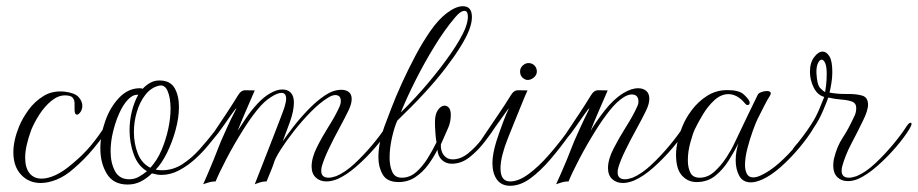

<svg xmlns="http://www.w3.org/2000/svg" viewBox="-20 -581 2954 618"><path d="M111 8Q73 8 48 -18.5Q23 -45 23 -91Q23 -128 41 -173Q52 -200 72 -227.5Q92 -255 121 -272.5Q150 -290 188 -286Q221 -282 233 -268.5Q245 -255 245 -241Q245 -229 239 -220.5Q233 -212 228 -212Q220 -212 220 -228Q220 -237 220 -248Q220 -259 214 -266.5Q208 -274 189 -274Q167 -274 145.5 -256.5Q124 -239 107.5 -213.5Q91 -188 81 -164Q71 -137 66 -114.5Q61 -92 61 -74Q61 -41 75 -23.5Q89 -6 114 -6Q134 -6 159 -17.5Q184 -29 213 -54Q247 -82 272.5 -112.5Q298 -143 323 -183Q325 -185 328 -185Q331 -185 334.5 -182.5Q338 -180 337 -178Q310 -138 281 -103Q252 -68 218 -39Q190 -14 162.5 -3Q135 8 111 8Z M391 13Q345 13 324 -21.5Q303 -56 303 -103Q303 -147 319 -192Q335 -237 364 -267Q393 -297 430 -297Q437 -297 439 -295Q450 -307 463.5 -314.5Q477 -322 493 -322Q528 -322 542 -297.5Q556 -273 556 -237Q556 -202 545 -162Q534 -122 517 -88Q500 -54 481 -35Q486 -34 491 -33.5Q496 -33 501 -33Q537 -33 567 -52.5Q597 -72 622 -100Q647 -128 668 -155Q671 -158 673 -158Q677 -158 678 -154Q679 -150 676 -145Q667 -134 650 -113Q633 -92 609 -70Q585 -48 557 -33Q529 -18 499 -18Q491 -18 484 -19.5Q477 -21 469 -23Q453 -7 433.5 3Q414 13 391 13ZM464 -41Q486 -65 500 -98Q514 -131 521.5 -166Q529 -201 529 -231Q529 -266 519.5 -288Q510 -310 491 -305Q466 -299 448 -276Q430 -253 420.5 -221Q411 -189 411 -156Q411 -119 423.5 -87Q436 -55 464 -41ZM396 -4Q413 -4 427 -12Q441 -20 453 -30Q424 -47 410.5 -84Q397 -121 397 -162Q397 -193 404.5 -223Q412 -253 425 -276H422Q406 -276 390.5 -259Q375 -242 363 -214.5Q351 -187 343.5 -155.5Q336 -124 336 -94Q336 -57 350 -30.5Q364 -4 396 -4Z M634 12Q634 12 649.5 -23.5Q665 -59 691 -126Q713 -176 724 -198.5Q735 -221 738.5 -227Q742 -233 740 -232Q738 -231 725.5 -213.5Q713 -196 697.5 -173.5Q682 -151 668 -135Q665 -131 661 -131Q657 -131 657 -135Q657 -139 661 -144Q689 -186 708 -214.5Q727 -243 746 -274Q756 -291 770 -290.5Q784 -290 800 -290Q796 -281 787 -260Q778 -239 766.5 -212.5Q755 -186 745 -160Q757 -179 773 -202.5Q789 -226 809 -247.5Q829 -269 850 -281Q871 -293 889 -293Q906 -293 916 -282.5Q926 -272 926 -251Q926 -224 913 -188Q900 -152 890 -126Q902 -144 923.5 -172Q945 -200 972 -228Q999 -256 1026 -274Q1053 -292 1079 -292Q1093 -292 1102.5 -285Q1112 -278 1112 -262Q1112 -247 1102 -226Q1090 -201 1072 -168Q1054 -135 1038.5 -102.5Q1023 -70 1016 -46Q1015 -42 1014.5 -38.5Q1014 -35 1014 -31Q1014 -9 1038 -9Q1047 -9 1062 -14Q1091 -26 1121.5 -54.5Q1152 -83 1179.5 -116Q1207 -149 1224 -176Q1231 -186 1236 -186Q1239 -186 1239 -182Q1239 -178 1233 -167Q1216 -139 1188 -106.5Q1160 -74 1128 -46Q1096 -18 1067 -5Q1057 -1 1048 1Q1039 3 1031 3Q1010 3 996.5 -9.5Q983 -22 983 -45Q983 -73 1000 -107Q1017 -141 1038.5 -175Q1060 -209 1073 -238Q1077 -247 1077 -256Q1077 -275 1059 -275Q1049 -275 1035 -266Q1009 -250 980.5 -221Q952 -192 926.5 -159.5Q901 -127 883.5 -99.5Q866 -72 862 -58Q860 -51 854 -36Q848 -21 843 -9Q838 3 838 3Q825 3 812.5 7.5Q800 12 800 12Q800 12 809 -11Q818 -34 831.5 -68.5Q845 -103 859 -139Q873 -175 883.5 -202.5Q894 -230 896 -237Q901 -254 901 -263Q901 -282 886 -282Q873 -282 853 -269Q830 -255 806.5 -225.5Q783 -196 762 -162Q733 -116 709 -70Q685 -24 674 3Q661 3 647.5 7.5Q634 12 634 12Z M1263 5Q1226 5 1212 -19Q1198 -43 1198 -74Q1198 -101 1204 -128Q1210 -155 1217 -173Q1225 -194 1239 -231Q1253 -268 1273 -312Q1293 -356 1316.5 -400.5Q1340 -445 1365.5 -481.5Q1391 -518 1417 -538Q1447 -561 1470 -561Q1499 -561 1499 -526Q1499 -508 1490 -484Q1471 -436 1413.5 -361Q1356 -286 1259 -193Q1250 -174 1242 -139.5Q1234 -105 1234 -73Q1234 -47 1242.5 -28Q1251 -9 1273 -9Q1299 -9 1319.5 -27Q1340 -45 1356.5 -71.5Q1373 -98 1385 -123Q1383 -132 1381.5 -152.5Q1380 -173 1380 -188Q1380 -214 1390 -227.5Q1400 -241 1411 -241Q1419 -241 1425 -234Q1431 -227 1431 -211Q1431 -189 1423 -170.5Q1415 -152 1399 -116Q1398 -95 1408.5 -81.5Q1419 -68 1437 -68Q1463 -68 1487.5 -88Q1512 -108 1532 -134.5Q1552 -161 1563 -179Q1568 -187 1573 -187Q1576 -187 1577.5 -183.5Q1579 -180 1576 -175Q1562 -153 1540 -124.5Q1518 -96 1491.5 -75Q1465 -54 1434 -54Q1416 -54 1403 -65.5Q1390 -77 1388 -99Q1376 -75 1358.5 -51Q1341 -27 1317 -11Q1293 5 1263 5ZM1270 -219Q1318 -266 1359.5 -315.5Q1401 -365 1432 -410Q1463 -455 1477 -488Q1486 -511 1486 -527Q1486 -546 1475 -546Q1462 -546 1444 -524Q1411 -485 1378.5 -432Q1346 -379 1318 -323.5Q1290 -268 1270 -219Z M1674 -324Q1654 -331 1654 -351Q1654 -362 1662.5 -370Q1671 -378 1681 -378Q1693 -378 1700.5 -370Q1708 -362 1708 -351Q1708 -339 1697 -330.5Q1686 -322 1674 -324ZM1622 17Q1594 17 1579.5 -3Q1565 -23 1565 -56Q1565 -72 1568.5 -90Q1572 -108 1578 -127Q1587 -155 1599 -187Q1611 -219 1618 -232Q1616 -231 1607.5 -219Q1599 -207 1586.5 -189.5Q1574 -172 1561 -154Q1548 -136 1538 -124Q1535 -121 1531 -121Q1527 -121 1527 -124Q1527 -127 1531 -134Q1559 -176 1582 -209.5Q1605 -243 1624 -274Q1634 -291 1648 -290.5Q1662 -290 1678 -290Q1674 -282 1662.5 -254Q1651 -226 1637.5 -192.5Q1624 -159 1614 -134Q1604 -109 1597.5 -84Q1591 -59 1591 -39Q1591 3 1622 3Q1649 3 1681 -20.5Q1713 -44 1745.5 -81Q1778 -118 1807 -158Q1812 -166 1817 -166Q1820 -166 1820 -161Q1820 -157 1818 -153V-154Q1785 -107 1751.5 -68Q1718 -29 1686 -6Q1654 17 1622 17Z M1770 12Q1770 12 1786 -23.5Q1802 -59 1828 -126Q1850 -176 1861 -198.5Q1872 -221 1875 -227Q1878 -233 1876 -232Q1874 -231 1861.5 -213.5Q1849 -196 1833.5 -173.5Q1818 -151 1804 -135Q1801 -131 1797 -131Q1793 -131 1793 -135Q1793 -139 1797 -144Q1825 -186 1844 -214.5Q1863 -243 1882 -274Q1892 -291 1906 -290.5Q1920 -290 1936 -290Q1932 -281 1923 -260Q1914 -239 1902.5 -212.5Q1891 -186 1881 -160Q1898 -189 1926.5 -225.5Q1955 -262 1986 -281Q2012 -297 2034 -297Q2050 -297 2060 -288.5Q2070 -280 2070 -263Q2070 -247 2060 -226Q2048 -201 2029 -166.5Q2010 -132 1993.5 -98.5Q1977 -65 1970 -41Q1969 -37 1968.5 -33.5Q1968 -30 1968 -26Q1968 -4 1992 -4Q2001 -4 2016 -9Q2045 -21 2076.5 -50.5Q2108 -80 2136.5 -114.5Q2165 -149 2182 -176Q2185 -180 2188 -180Q2191 -180 2192.5 -176Q2194 -172 2191 -167Q2174 -139 2145 -105Q2116 -71 2083.5 -42Q2051 -13 2021 0Q2011 4 2002 6Q1993 8 1985 8Q1964 8 1950.5 -4.5Q1937 -17 1937 -40Q1937 -68 1955 -103Q1973 -138 1995.5 -173.5Q2018 -209 2031 -238Q2035 -246 2035 -254Q2035 -277 2013 -277Q2003 -277 1989 -269Q1966 -255 1942.5 -225.5Q1919 -196 1898 -162Q1869 -116 1845 -70Q1821 -24 1810 3Q1797 3 1783.5 7.5Q1770 12 1770 12Z M2397 6Q2371 6 2359.5 -15Q2348 -36 2348 -65Q2348 -93 2357 -120Q2344 -94 2325.5 -64.5Q2307 -35 2282 -15Q2257 5 2222 5Q2194 5 2175 -16Q2156 -37 2156 -83Q2156 -102 2161 -125Q2166 -148 2176 -173Q2186 -199 2206.5 -226.5Q2227 -254 2256 -272.5Q2285 -291 2321 -291Q2359 -291 2374 -277Q2389 -263 2392 -255Q2393 -253 2393 -250Q2393 -243 2386 -243Q2382 -243 2379 -247Q2365 -264 2351.5 -271Q2338 -278 2325 -278Q2301 -278 2280 -259Q2259 -240 2243 -213.5Q2227 -187 2216 -164Q2210 -151 2202 -122Q2194 -93 2194 -65Q2194 -42 2202 -25.5Q2210 -9 2232 -9Q2258 -9 2279.5 -28.5Q2301 -48 2318 -74Q2335 -100 2344 -120Q2391 -219 2419 -276Q2421 -281 2430.5 -284.5Q2440 -288 2448 -288Q2461 -288 2461 -280Q2461 -277 2456 -269Q2452 -264 2441 -242.5Q2430 -221 2419 -199Q2413 -187 2403.5 -161Q2394 -135 2386 -104.5Q2378 -74 2378 -50Q2378 -33 2384 -21.5Q2390 -10 2404 -10Q2415 -10 2428 -16Q2457 -29 2487 -55.5Q2517 -82 2544 -114.5Q2571 -147 2589 -176Q2595 -186 2600 -186Q2603 -186 2603 -181Q2603 -177 2597 -166Q2580 -138 2552.5 -105Q2525 -72 2493.5 -44Q2462 -16 2433 -3Q2412 6 2397 6Z M2709 2Q2688 2 2675 -11Q2662 -24 2662 -48Q2662 -53 2662.5 -58.5Q2663 -64 2664 -69Q2674 -110 2692 -137Q2710 -164 2728 -203Q2733 -212 2734.5 -219.5Q2736 -227 2736 -233Q2736 -249 2722.5 -254Q2709 -259 2688.5 -260.5Q2668 -262 2646 -267Q2642 -255 2629.5 -225.5Q2617 -196 2602 -174Q2587 -150 2570 -130Q2553 -110 2545 -101Q2536 -92 2533 -92Q2530 -92 2530 -96Q2530 -100 2540 -112Q2546 -118 2562 -139Q2578 -160 2592 -182Q2607 -205 2618 -232Q2629 -259 2633 -269Q2611 -275 2599 -299.5Q2587 -324 2587 -350Q2587 -379 2600.5 -397Q2614 -415 2628 -415Q2640 -415 2649.5 -400Q2659 -385 2659 -349Q2659 -331 2656 -313Q2653 -295 2650 -283Q2677 -278 2706 -278.5Q2735 -279 2754.5 -273.5Q2774 -268 2774 -244Q2774 -225 2757 -191Q2739 -154 2720 -118Q2701 -82 2691 -46Q2690 -42 2689.5 -38.5Q2689 -35 2689 -31Q2689 -9 2713 -9Q2722 -9 2737 -14Q2766 -26 2796.5 -54.5Q2827 -83 2854.5 -116Q2882 -149 2899 -176Q2906 -186 2911 -186Q2914 -186 2914 -182Q2914 -178 2908 -167Q2891 -139 2863 -106.5Q2835 -74 2803 -46Q2771 -18 2742 -5Q2725 2 2709 2ZM2636 -285Q2637 -290 2639 -307Q2641 -324 2641 -343Q2641 -367 2636 -378Q2631 -389 2625 -389Q2618 -389 2612.5 -377Q2607 -365 2608 -344Q2610 -308 2620 -297.5Q2630 -287 2636 -285Z"/></svg>

Font: Gwendolyn
Style: Regular
Weight: 400
Designer: Robert E. Leuschke
Foundry: Robert E. Leuschke
Version: Version 1.010; ttfautohint (v1.8.3)